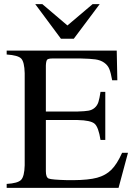

<svg xmlns="http://www.w3.org/2000/svg" viewBox="-20 -906 651 926"><path d="M597.2 -168.9 551.8 0H12.2V-19Q65.9 -22 81.8 -38.6Q97.7 -55.2 99.1 -108.9V-553.2Q97.7 -607.4 82.3 -623.5Q66.9 -639.6 12.2 -643.1V-662.1H543L545.9 -519H521Q514.6 -554.7 507.3 -573Q500 -591.3 482.4 -603.8Q464.8 -616.2 439.9 -619.6Q415 -623 369.1 -624H233.9Q212.9 -624 207.5 -618.2Q202.1 -612.3 201.2 -589.8V-368.2H355Q388.7 -369.1 406.2 -372.1Q423.8 -375 436.5 -386Q449.2 -397 454.6 -413.8Q460 -430.7 464.8 -462.9H487.8V-231H464.8Q455.1 -293 436.3 -309.3Q417.5 -325.7 355 -327.1H201.2V-80.1Q201.2 -50.8 214.8 -44.9Q228.5 -39.1 306.2 -37.1H333Q406.7 -37.6 448.2 -48.8Q489.7 -60.1 517.1 -87.2Q544.4 -114.3 568.8 -168.9ZM460.9 -886.2 335.9 -719.2H273.9L149.9 -886.2H184.1L305.2 -783.2L426.8 -886.2Z"/></svg>

Font: Accordance
Style: Regular
Weight: 400
Version: Version 1.1 (build May 11, 2018) Miklal Software Solutions, 